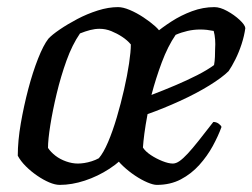

<svg xmlns="http://www.w3.org/2000/svg" viewBox="-20 -520 710 540"><path d="M421 0Q411 0 394.5 -7Q378 -14 360 -26Q342 -38 326 -53Q310 -68 301 -84Q301 -129 310 -177Q319 -225 332.5 -268.5Q346 -312 360.5 -346Q375 -380 385 -397Q395 -408 415 -425Q435 -442 462 -459.5Q489 -477 520 -488.5Q551 -500 583 -500Q599 -500 619 -489Q639 -478 654 -464Q669 -450 670 -441Q667 -419 659.5 -396Q652 -373 642 -353Q632 -333 623 -320Q605 -302 568.5 -279.5Q532 -257 486 -236Q440 -215 395 -199Q389 -167 386 -144Q383 -121 382 -105Q389 -94 404 -84Q419 -74 436.5 -67Q454 -60 466 -60Q475 -60 485 -67Q495 -74 508 -88Q521 -102 538.5 -124Q556 -146 580 -177Q588 -177 594.5 -172.5Q601 -168 603 -163Q594 -138 578.5 -109.5Q563 -81 540.5 -56Q518 -31 488.5 -15.5Q459 0 421 0ZM406 -253Q440 -266 473 -280Q506 -294 534.5 -308.5Q563 -323 582 -337Q584 -348 584.5 -360Q585 -372 585 -382Q586 -396 585 -409Q584 -422 581 -433Q571 -435 562 -436Q553 -437 543 -437Q525 -437 507.5 -433Q490 -429 474 -422Q452 -390 435 -344.5Q418 -299 406 -253ZM148 0Q135 0 118.5 -7Q102 -14 84.5 -26Q67 -38 52.5 -52.5Q38 -67 30 -82Q30 -124 38.5 -173Q47 -222 59.5 -269.5Q72 -317 87 -355Q102 -393 116 -411Q126 -422 148 -437Q170 -452 197.5 -466.5Q225 -481 255 -490.5Q285 -500 312 -500Q326 -500 345 -492Q364 -484 383 -471.5Q402 -459 416 -446.5Q430 -434 433 -425Q433 -394 425 -348.5Q417 -303 404.5 -254Q392 -205 377 -163.5Q362 -122 347 -98Q321 -67 288 -45.5Q255 -24 218.5 -12Q182 0 148 0ZM199 -60Q207 -60 217 -61.5Q227 -63 238 -66.5Q249 -70 258 -75Q271 -90 284 -120.5Q297 -151 308.5 -190Q320 -229 329 -268.5Q338 -308 343 -341.5Q348 -375 348 -395Q338 -407 323.5 -416.5Q309 -426 293 -432.5Q277 -439 260 -439Q247 -439 233.5 -435.5Q220 -432 205 -426Q183 -394 167 -349.5Q151 -305 139.5 -257Q128 -209 121.5 -168Q115 -127 115 -104Q123 -92 136 -82Q149 -72 166 -66Q183 -60 199 -60Z"/></svg>

Font: Texturina 12pt
Style: Italic
Weight: 400
Italic angle: -11°
Designer: Guillermo Torres Carreño
Foundry: Omnibus-Type
Version: Version 1.002